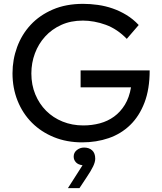

<svg xmlns="http://www.w3.org/2000/svg" viewBox="-20 -730 843 998"><path d="M407 10Q327 10 260.5 -17Q194 -44 146 -92Q98 -140 71.5 -206Q45 -272 45 -349Q45 -420 69 -485.5Q93 -551 139.5 -601Q186 -651 254.5 -680.5Q323 -710 412 -710Q449 -710 488.5 -704.5Q528 -699 565.5 -686Q603 -673 637.5 -652Q672 -631 701 -600L639 -528Q615 -553 587.5 -571.5Q560 -590 530 -601Q500 -612 469.5 -617.5Q439 -623 411 -623Q348 -623 298.5 -600.5Q249 -578 214.5 -540Q180 -502 161.5 -452.5Q143 -403 143 -348Q143 -289 163.5 -239.5Q184 -190 220 -154Q256 -118 305.5 -98Q355 -78 413 -78Q458 -78 499 -89Q540 -100 573 -124Q606 -148 629 -185.5Q652 -223 661 -276H399V-364H758Q758 -267 731 -196.5Q704 -126 656.5 -80Q609 -34 545 -12Q481 10 407 10ZM409 129Q386 126 374.5 113.5Q363 101 363 84Q363 63 379.5 50Q396 37 417 37Q443 37 459 51.5Q475 66 475 95Q475 112 464 135Q453 158 430 192L393 248H333L409 129Z"/></svg>

Font: Tilda Sans Medium
Style: Regular
Weight: 500
Designer: ParaType Ltd
Foundry: ParaType Ltd
Version: Version 1.009